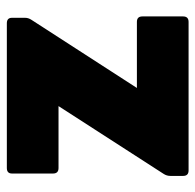

<svg xmlns="http://www.w3.org/2000/svg" viewBox="-25 -546 571 561"><g transform="rotate(-90 260.5 -265.5)"><path d="M43 0Q27 0 27 -16V-53Q27 -64 33 -73L231 -380H50Q34 -380 34 -396V-516Q34 -531 50 -531H473Q489 -531 489 -516V-478Q489 -468 483 -459L284 -151H477Q493 -151 493 -135V-16Q493 0 477 0Z"/></g></svg>

Font: LINE Seed Sans App ExtraBold
Style: Regular
Weight: 800
Designer: LINE VX Design & Dalton Maag Ltd & Sandoll Inc
Foundry: Dalton Maag Ltd
Version: Version 1.003